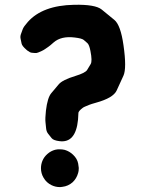

<svg xmlns="http://www.w3.org/2000/svg" viewBox="-20 -741 606 794"><path d="M208 -121.6Q189.9 -116.7 176.3 -104.5Q162.1 -92.3 155.3 -75.7Q149.4 -61 149.4 -45.4Q149.4 -23.9 160.2 -5.9Q171.9 14.6 193.4 24.9Q209.5 32.7 227.5 32.7H228.5H229.5Q233.9 32.2 237.8 31.7Q262.2 28.8 280.3 12.7Q296.9 -2.9 303.2 -25.9Q305.7 -33.2 305.7 -45.4V-46.4V-46.9Q304.7 -56.2 303.2 -64.9Q299.3 -85 282.2 -101.1Q267.6 -115.2 248 -121.1Q238.3 -123.5 228 -123.5Q217.8 -124 208 -121.6ZM94.7 -649.9Q77.6 -630.4 74 -620.4Q70.3 -610.4 66.7 -600.3Q63 -590.3 65.2 -580.6Q67.4 -570.8 69.3 -560.8Q71.3 -550.8 88.9 -535.6Q90.8 -533.7 92.8 -532.2Q104.5 -523.4 111.3 -522.9Q118.2 -522.5 124.8 -521.7Q131.3 -521 138.7 -524.2Q146 -527.3 153.1 -530.5Q160.2 -533.7 166.7 -538.3Q173.3 -543 179.9 -547.4Q186.5 -551.8 201.7 -565.4Q232.9 -592.8 288.6 -585.9Q318.4 -582.5 326.2 -575.9Q334 -569.3 341.6 -562.5Q349.1 -555.7 354 -530.3Q362.3 -488.3 355 -476.1Q347.7 -463.9 340.3 -451.7Q333 -439.5 291.5 -426.8Q238.3 -410.6 222.9 -392.3Q207.5 -374 191.9 -355.5Q176.3 -336.9 169.9 -283.2Q166.5 -250 168 -236.8Q169.4 -223.6 170.7 -210.2Q171.9 -196.8 179.2 -187.7Q186.5 -178.7 193.8 -169.4Q201.2 -160.2 226.6 -157.2Q233.4 -156.2 241.2 -156.7Q301.8 -160.6 304.2 -272.5Q304.2 -276.4 305.9 -278.8Q307.6 -281.2 309.1 -283.4Q310.5 -285.6 314.5 -288.8Q318.4 -292 322 -294.9Q325.7 -297.9 333.5 -301Q341.3 -304.2 348.9 -307.4Q356.4 -310.5 377.4 -316.4Q448.2 -335.9 462.4 -366.7Q476.6 -397.5 490.5 -428Q504.4 -458.5 490.7 -553.7Q479 -637.2 452.9 -658.7Q426.8 -680.2 400.4 -701.7Q374 -723.1 286.6 -721.2Q155.8 -718.8 94.7 -649.9Z"/></svg>

Font: Comic Relief
Style: Bold
Weight: 700
Designer: Jeff Davis
Foundry: Loudifier
Version: Version 1.200; ttfautohint (v1.8.4.7-5d5b)